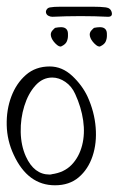

<svg xmlns="http://www.w3.org/2000/svg" viewBox="-25 -557 378 572"><path d="M138.8 -5Q57.8 -5 15.8 -96Q-3.9 -138 -5 -184Q-6.1 -230 8.8 -269.5Q23.7 -309 52.4 -334Q81.1 -359 123.1 -359Q160.1 -359 190.1 -331Q220 -303 235.9 -269Q256.3 -224 260 -177.5Q263.8 -131 250.8 -92Q237.8 -53 209.8 -29Q181.8 -5 138.8 -5ZM122.5 -37Q128.5 -37 129.2 -38Q166.1 -43 188.3 -66Q210.5 -89 219.5 -123.5Q228.5 -158 222.8 -198Q217 -238 199 -277Q188.7 -300 169.7 -313Q150.7 -326 130.7 -326Q101.7 -326 80.3 -302Q58.8 -278 47.4 -241Q35.9 -204 36.7 -163.5Q37.6 -123 52 -91Q76.5 -37 122.5 -37ZM273.9 -419Q267.6 -416 256.5 -427Q245.5 -438 242.9 -449Q240.6 -459 247 -466Q253.4 -473 255.2 -474Q259.9 -475 264.3 -475.5Q268.7 -476 272.7 -476Q289.7 -476 292.9 -462Q293.6 -459 293.5 -451Q293.6 -442 290 -433.5Q286.5 -425 273.9 -419ZM157.9 -419Q151.6 -416 140.5 -427Q129.5 -438 126.9 -449Q124.6 -459 131 -466Q137.4 -473 139.2 -474Q143.9 -475 148.3 -475.5Q152.7 -476 156.7 -476Q173.7 -476 176.9 -462Q177.6 -459 177.5 -451Q177.6 -442 174 -433.5Q170.5 -425 157.9 -419ZM130.9 -507Q124.9 -507 119.2 -510Q113.5 -513 112.1 -519Q110.9 -524 114.3 -529Q117.6 -534 124.4 -535Q134.9 -537 155.9 -537Q176.9 -537 201.9 -537Q226.9 -537 250.9 -537Q274.9 -537 290.4 -535Q304.9 -533 307.9 -520Q310.9 -507 296.9 -507Q277.6 -508 257 -508.5Q236.4 -509 215.4 -509Q193.4 -509 172.5 -508.5Q151.6 -508 130.9 -507Z"/></svg>

Font: Oooh Baby
Style: Normal
Weight: 400
Designer: Robert E. Leuschke
Foundry: Robert E. Leuschke
Version: Version 1.011; ttfautohint (v1.8.3)